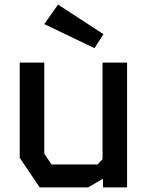

<svg xmlns="http://www.w3.org/2000/svg" viewBox="-20 -817 640 837"><path d="M427 -544V-123L405 -100H205L173 -147V-544H66V-129L153 0H364L429 -38V0H534V-544ZM392 -607 431 -668 233 -797 173 -712Z"/></svg>

Font: Kode Mono SemiBold
Style: Regular
Weight: 600
Monospace: yes
Designer: Isa Ozler
Foundry: Kadena LLC
Version: Version 1.206;gftools[0.9.28]